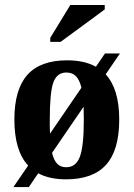

<svg xmlns="http://www.w3.org/2000/svg" viewBox="-20 -715 540 776"><path d="M93.8 -45.9Q38.1 -105.5 38.1 -231.9Q38.1 -353.5 90.6 -412.4Q143.1 -471.2 251 -471.2Q321.3 -471.2 367.7 -445.3L404.3 -499H464.8L407.2 -414.6Q461.9 -355 461.9 -231.9Q461.9 -108.4 408.9 -49.3Q356 9.8 247.1 9.8Q180.2 9.8 134.3 -14.6L96.7 41H34.2ZM181.2 -231.9V-202.1L182.1 -174.8L309.1 -360.4Q301.8 -391.1 287.4 -406.5Q272.9 -421.9 248 -421.9Q210.4 -421.9 195.8 -382.3Q181.2 -342.8 181.2 -231.9ZM318.8 -231.9 317.9 -283.7 190.4 -97.2Q197.3 -67.9 210.9 -53.5Q224.6 -39.1 248 -39.1Q286.6 -39.1 302.7 -81.3Q318.8 -123.5 318.8 -231.9ZM183.1 -545.9V-562L264.2 -694.8H403.3V-676.8L225.1 -545.9Z"/></svg>

Font: Tinos
Style: Bold
Weight: 700
Designer: Steve Matteson
Foundry: Monotype Imaging Inc.
Version: Version 1.23